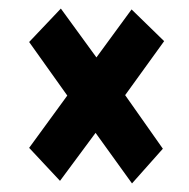

<svg xmlns="http://www.w3.org/2000/svg" viewBox="-20 -567 440 448"><path d="M288 -139 203 -257 120 -145 48 -222 137 -344 48 -469 122 -547 205 -433 287 -545 363 -471 272 -345 360 -220Z"/></svg>

Font: Inconsolata Condensed Black
Style: Regular
Weight: 900
Width: 3
Monospace: yes
Designer: Raph Levien, Cyreal, Brenton Simpson
Foundry: Raph Levien, Cyreal, Google
Version: Version 3.001; ttfautohint (v1.8.2.53-6de2)